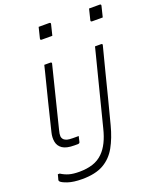

<svg xmlns="http://www.w3.org/2000/svg" viewBox="-172 -860 974 1174"><g transform="rotate(-20 315.0 -273.0)"><path d="M284 -676H215Q204 -676 207 -687L224 -756H293Q304 -756 301 -745ZM612 -676H543Q532 -676 535 -687L552 -756H621Q632 -756 629 -745ZM216 -526Q221 -526 224 -523Q226 -520 224 -515Q199 -417 175.5 -320.5Q152 -224 126 -122Q119 -96 120 -82.5Q121 -69 131 -59Q139 -52 151.5 -48.5Q164 -45 189 -45H226Q224 -36 222 -28.5Q220 -21 218 -11Q217 -4 212.5 -2Q208 0 204 0H182Q130 0 105 -17Q80 -34 74.5 -62.5Q69 -91 77 -123Q100 -218 121.5 -304.5Q143 -391 166 -481Q169 -492 171.5 -503.5Q174 -515 177 -526ZM546 -526Q558 -526 554 -515Q532 -430 512.5 -354Q493 -278 474 -202Q455 -126 432 -40Q412 37 380.5 93.5Q349 150 296 180Q243 210 157 210Q100 210 63.5 197.5Q27 185 19 174Q16 169 17 165Q19 157 21.5 148.5Q24 140 26 131H38Q63 147 89.5 154.5Q116 162 156 162Q205 162 243.5 149.5Q282 137 310 109Q359 61 383 -38Q404 -119 421.5 -189.5Q439 -260 457.5 -331Q476 -402 496 -482Q499 -493 501.5 -504Q504 -515 507 -526Z"/></g></svg>

Font: Recursive Sn Lnr St Lt
Style: Italic
Weight: 300
Italic angle: -15°
Version: Version 1.079;hotconv 1.0.112;makeotfexe 2.5.65598; ttfautoh